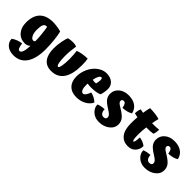

<svg xmlns="http://www.w3.org/2000/svg" viewBox="114 -1671 2930 2930"><g transform="rotate(45 1579.5 -205.5)"><path d="M225 -285Q225 -212 248 -168.5Q271 -125 306 -125Q313 -125 320 -129.5Q327 -134 333 -142V-150Q333 -207 325.5 -281Q318 -355 306 -423Q303 -424 299.5 -424Q296 -424 289 -424Q256 -424 240.5 -390Q225 -356 225 -285ZM533 -169Q533 34 459.5 140.5Q386 247 250 247Q156 247 103.5 200.5Q51 154 51 87Q82 63 125.5 46.5Q169 30 214 24Q223 86 235 110.5Q247 135 267 135Q295 135 311 92.5Q327 50 331 -41Q312 -22 290 -13Q268 -4 241 -4Q146 -4 88 -70Q30 -136 30 -243Q30 -390 103.5 -465.5Q177 -541 321 -541Q358 -541 406 -534Q454 -527 496 -515Q510 -467 521.5 -362.5Q533 -258 533 -169Z M823 10Q717 10 662 -61Q607 -132 607 -265Q607 -338 622.5 -417.5Q638 -497 653 -526Q676 -532 699.5 -535Q723 -538 743 -538Q774 -538 796.5 -534Q819 -530 831 -523Q822 -469 817 -413Q812 -357 812 -305Q812 -213 823 -161.5Q834 -110 854 -110Q873 -110 884 -169Q895 -228 895 -323Q895 -368 891 -416.5Q887 -465 883 -484Q921 -500 977 -509.5Q1033 -519 1086 -519Q1091 -496 1093.5 -460Q1096 -424 1096 -382Q1096 -190 1027 -90Q958 10 823 10Z M1368 -346Q1380 -343 1391.5 -341.5Q1403 -340 1411 -340Q1419 -340 1429.5 -340.5Q1440 -341 1444 -342Q1450 -366 1453.5 -387Q1457 -408 1457 -425Q1457 -446 1451.5 -456Q1446 -466 1435 -466Q1415 -466 1397 -433.5Q1379 -401 1368 -346ZM1489 -192Q1527 -185 1566.5 -164.5Q1606 -144 1631 -118Q1623 -92 1594 -62Q1565 -32 1525 -12Q1493 4 1455.5 12.5Q1418 21 1377 21Q1273 21 1214.5 -39.5Q1156 -100 1156 -204Q1156 -269 1176.5 -331.5Q1197 -394 1235 -445Q1278 -502 1334 -534Q1390 -566 1449 -566Q1533 -566 1583 -523.5Q1633 -481 1633 -410Q1633 -378 1626.5 -339.5Q1620 -301 1610 -273Q1579 -258 1533.5 -250.5Q1488 -243 1425 -243Q1407 -243 1389.5 -245Q1372 -247 1355 -250Q1354 -244 1354 -236.5Q1354 -229 1354 -214Q1354 -154 1369.5 -122Q1385 -90 1414 -90Q1433 -90 1455 -121Q1477 -152 1489 -192Z M1978 -336Q2068 -282 2098.5 -239Q2129 -196 2129 -143Q2129 -62 2059 -8.5Q1989 45 1888 45Q1802 45 1744 -7Q1686 -59 1686 -130Q1709 -141 1747 -148.5Q1785 -156 1815 -156Q1815 -112 1833.5 -85Q1852 -58 1886 -58Q1911 -58 1924 -69Q1937 -80 1937 -101Q1937 -122 1920.5 -142Q1904 -162 1847 -197Q1762 -250 1734 -290.5Q1706 -331 1706 -382Q1706 -462 1767.5 -514.5Q1829 -567 1925 -567Q2020 -567 2079.5 -525Q2139 -483 2155 -407Q2126 -388 2089 -377.5Q2052 -367 1992 -363Q1985 -410 1970.5 -431.5Q1956 -453 1931 -453Q1914 -453 1904.5 -443Q1895 -433 1895 -416Q1895 -400 1910 -383.5Q1925 -367 1978 -336Z M2499 -232Q2533 -228 2568.5 -214Q2604 -200 2632 -178Q2632 -106 2587 -56Q2542 -6 2462 -6Q2361 -6 2305.5 -77.5Q2250 -149 2250 -285Q2250 -317 2251 -351.5Q2252 -386 2255 -424Q2235 -427 2217 -431Q2199 -435 2185 -439Q2185 -471 2191 -500Q2197 -529 2208 -545Q2218 -542 2232.5 -538.5Q2247 -535 2268 -532Q2274 -573 2280.5 -603.5Q2287 -634 2294 -658Q2354 -658 2410.5 -650.5Q2467 -643 2502 -631Q2496 -607 2489 -577.5Q2482 -548 2477 -517Q2519 -516 2557.5 -517.5Q2596 -519 2625 -523Q2625 -500 2620 -471Q2615 -442 2606 -418Q2581 -413 2542 -410.5Q2503 -408 2460 -409Q2455 -371 2452 -333Q2449 -295 2449 -261Q2449 -177 2455 -147.5Q2461 -118 2475 -118Q2484 -118 2491 -148.5Q2498 -179 2499 -232Z M2967 -336Q3057 -282 3087.5 -239Q3118 -196 3118 -143Q3118 -62 3048 -8.5Q2978 45 2877 45Q2791 45 2733 -7Q2675 -59 2675 -130Q2698 -141 2736 -148.5Q2774 -156 2804 -156Q2804 -112 2822.5 -85Q2841 -58 2875 -58Q2900 -58 2913 -69Q2926 -80 2926 -101Q2926 -122 2909.5 -142Q2893 -162 2836 -197Q2751 -250 2723 -290.5Q2695 -331 2695 -382Q2695 -462 2756.5 -514.5Q2818 -567 2914 -567Q3009 -567 3068.5 -525Q3128 -483 3144 -407Q3115 -388 3078 -377.5Q3041 -367 2981 -363Q2974 -410 2959.5 -431.5Q2945 -453 2920 -453Q2903 -453 2893.5 -443Q2884 -433 2884 -416Q2884 -400 2899 -383.5Q2914 -367 2967 -336Z"/></g></svg>

Font: Atma
Style: Bold
Weight: 700
Designer: Gregori Vincens, Jeremie Hornus, Riccardo Olocco, Yoann Minet.
Foundry: black foundry
Version: Version 1.102;PS 1.100;hotconv 1.0.86;makeotf.lib2.5.63406